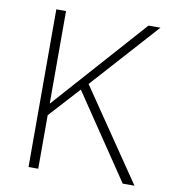

<svg xmlns="http://www.w3.org/2000/svg" viewBox="-79 -767 752 837"><g transform="rotate(10 296.5 -349.0)"><path d="M146 0H103V-698H146V-290H148L511 -698H564L298 -402L572 0H520L269 -372L146 -237Z"/></g></svg>

Font: Anuphan ExtraLight
Style: Regular
Weight: 200
Designer: Cadson Demak
Version: Version 3.001